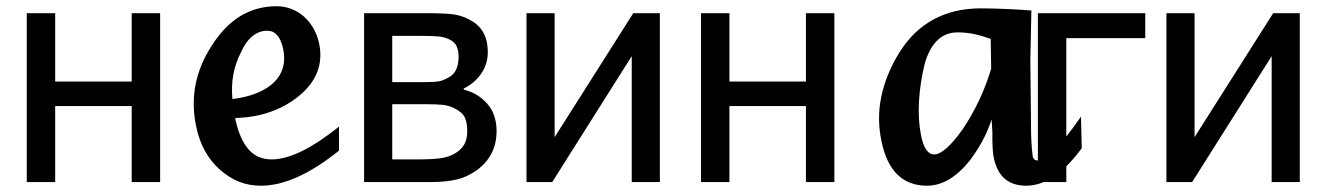

<svg xmlns="http://www.w3.org/2000/svg" viewBox="-20 -588 4284 620"><path d="M497.1 0H405.3V-245.6H158.2V0H66.4V-545.4H158.2V-324.7H405.3V-545.4H497.1Z M1074.7 -101.6Q1004.9 -45.4 941.7 -16.8Q878.4 11.7 822.8 11.7Q784.7 11.7 752 -1.2Q719.2 -14.2 688.5 -41.5Q631.8 -93.3 614.3 -175.8Q583 -317.4 664.6 -441.9Q705.6 -505.9 757.6 -536.9Q809.6 -567.9 873 -567.9Q897.9 -567.9 920.4 -559.3Q942.9 -550.8 960.7 -535.2Q978.5 -519.5 991.5 -497.6Q1004.4 -475.6 1010.3 -448.7Q1021 -398.4 1004.4 -355.5Q987.8 -312.5 944.3 -277.3Q904.8 -245.1 853.3 -226.8Q801.8 -208.5 739.7 -207L740.7 -199.7Q754.9 -136.7 783.2 -105Q811.5 -73.2 856.9 -73.2Q899.9 -73.2 954.1 -99.6Q1008.3 -126 1074.7 -179.2ZM757.8 -418.5Q740.7 -385.3 733.6 -347.9Q726.6 -310.5 730.5 -268.1Q776.4 -273.9 810.3 -287.8Q844.2 -301.8 865.2 -322.5Q886.2 -343.3 893.8 -370.4Q901.4 -397.5 894.5 -429.7Q881.8 -488.8 843.3 -488.8Q816.9 -488.8 795.4 -471.4Q773.9 -454.1 757.8 -418.5Z M1583.5 -165Q1583.5 -125.5 1568.4 -95Q1553.2 -64.5 1526.9 -43.9Q1493.7 -18.1 1457.3 -9Q1420.9 0 1370.1 0H1155.8V-545.4H1356Q1416 -545.4 1443.8 -541.7Q1471.7 -538.1 1499 -522.9Q1527.8 -507.3 1541.5 -481.4Q1555.2 -455.6 1555.2 -419.9Q1555.2 -380.9 1533.7 -349.9Q1512.2 -318.8 1476.6 -301.8L1479 -298.3Q1523.4 -287.1 1553.5 -252.9Q1583.5 -218.8 1583.5 -165ZM1460.9 -405.8Q1460.9 -424.3 1454.8 -438Q1448.7 -451.7 1433.6 -459.5Q1416 -468.8 1394.3 -470.5Q1372.6 -472.2 1334 -472.2H1246.6V-322.8H1352.1Q1385.7 -322.8 1399.9 -325.9Q1414.1 -329.1 1431.2 -339.4Q1447.3 -349.1 1454.1 -365.7Q1460.9 -382.3 1460.9 -405.8ZM1488.8 -164.6Q1488.8 -192.4 1480.7 -209.2Q1472.7 -226.1 1445.3 -239.3Q1428.2 -247.6 1408.7 -249.5Q1389.2 -251.5 1354.5 -251.5H1246.6V-73.2H1326.2Q1375.5 -73.2 1402.8 -77.1Q1430.2 -81.1 1449.7 -92.8Q1470.2 -105.5 1479.5 -122.1Q1488.8 -138.7 1488.8 -164.6Z M2110.8 0H2020V-406.7L1763.2 0H1680.2V-545.4H1771V-145L2024.9 -545.4H2110.8Z M2674.3 0H2582.5V-245.6H2335.4V0H2243.7V-545.4H2335.4V-324.7H2582.5V-545.4H2674.3Z M3182.1 -202.1Q3168.9 -162.6 3150.9 -130.1Q3132.8 -97.7 3111.8 -69.8Q3046.4 11.7 2973.6 11.7Q2856.4 11.7 2826.7 -130.9Q2811 -203.6 2825.7 -275.1Q2840.3 -346.7 2883.3 -417Q2927.7 -488.8 2993.9 -524.9Q3060.1 -561 3147 -561Q3164.1 -561 3184.8 -560.5Q3205.6 -560.1 3227.3 -559.1Q3249 -558.1 3270.5 -556.9Q3292 -555.7 3310.5 -554.2L3307.1 -394V-395L3309.6 -155.3Q3310.5 -127.4 3312 -109.6Q3313.5 -91.8 3314.5 -85Q3316.4 -69.8 3331.1 -69.8Q3372.6 -69.8 3470.7 -211.4L3473.1 -109.4Q3384.3 11.7 3293.9 11.7Q3208.5 11.7 3189.5 -76.7Q3186.5 -89.4 3185.3 -111.3Q3184.1 -133.3 3184.6 -161.1ZM3179.2 -462.4Q3149.4 -473.1 3124.5 -478.3Q3099.6 -483.4 3071.8 -483.4Q3033.2 -483.4 3006.6 -457.5Q2980 -431.6 2965.8 -381.3Q2950.7 -318.8 2947.5 -259.5Q2944.3 -200.2 2954.1 -151.4Q2966.3 -89.4 2996.6 -89.4Q3030.8 -89.4 3088.9 -170.9Q3118.2 -214.8 3140.9 -262.5Q3163.6 -310.1 3180.7 -365.7Z M3678.2 -464.8H3423.3V0H3331.5V-545.4H3678.2Z M4177.2 0H4086.4V-406.7L3829.6 0H3746.6V-545.4H3837.4V-145L4091.3 -545.4H4177.2Z"/></svg>

Font: IranNastaliq
Style: Regular
Weight: 400
Designer: Hossein Zahedi
Version: Version 1.5